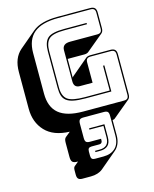

<svg xmlns="http://www.w3.org/2000/svg" viewBox="-167 -838 1143 1428"><g transform="rotate(-15 404.0 -124.5)"><path d="M351 481H285Q264 481 254.5 471.5Q245 462 245 440V406Q245 393 248 385.5Q251 378 257 374L287 349H281Q255 349 244.5 338.5Q234 328 234 300V191Q234 175 237 165.5Q240 156 247 150L285 119Q161 115 97.5 47.5Q34 -20 34 -125V-407Q34 -462 50 -502Q66 -542 97 -569L226 -678Q257 -704 305.5 -717Q354 -730 419 -730H669Q693 -730 704 -719Q715 -708 715 -684V-563Q715 -550 711.5 -541Q708 -532 701 -526L571 -418Q567 -414 558.5 -411Q550 -408 540 -408H410V-264Q411 -266 413.5 -268.5Q416 -271 418 -273L547 -382Q552 -386 560.5 -388.5Q569 -391 579 -391H734Q758 -391 769 -380Q780 -369 780 -345V-36Q780 -23 776.5 -14Q773 -5 766 1L636 109Q632 113 626 115.5Q620 118 615 118V234Q615 271 603.5 298.5Q592 326 572 343L443 452Q426 466 402.5 473.5Q379 481 351 481ZM734 0Q753 0 761.5 -8.5Q770 -17 770 -36V-345Q770 -364 761.5 -372.5Q753 -381 734 -381H579Q560 -381 551.5 -372.5Q543 -364 543 -345V-189H446Q423 -189 411.5 -201Q400 -213 400 -238V-477Q400 -502 415 -514.5Q430 -527 461 -527H669Q688 -527 696.5 -535.5Q705 -544 705 -563V-684Q705 -703 696.5 -711.5Q688 -720 669 -720H419Q294 -720 233.5 -670Q173 -620 173 -516V-204Q173 -100 233.5 -50Q294 0 419 0ZM462 -90Q407 -90 372 -97Q337 -104 317 -119.5Q297 -135 289.5 -159.5Q282 -184 282 -219V-499Q282 -570 314 -600Q346 -630 442 -630H615V-620H442Q354 -620 323 -592.5Q292 -565 292 -499V-219Q292 -154 326.5 -127Q361 -100 462 -100H651V-291H661V-90ZM480 362Q537 362 571 330Q605 298 605 234V82Q605 60 597 51.5Q589 43 568 43H410Q389 43 381 51.5Q373 60 373 82V191Q373 213 381 221.5Q389 230 410 230H496V243Q496 254 490 260.5Q484 267 473 267H414Q398 267 391 274Q384 281 384 297V331Q384 347 391 354.5Q398 362 414 362ZM548 132V229Q548 275 526.5 295Q505 315 465 315H430V305H465Q501 305 519.5 287Q538 269 538 229V142H430V132Z"/></g></svg>

Font: Bungee Shade
Style: Regular
Weight: 400
Designer: David Jonathan Ross
Foundry: David Jonathan Ross
Version: Version 1.001;PS 1.0;hotconv 1.0.72;makeotf.lib2.5.5900